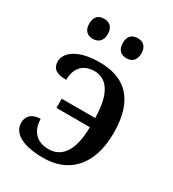

<svg xmlns="http://www.w3.org/2000/svg" viewBox="-183 -848 868 961"><g transform="rotate(30 251.5 -368.0)"><path d="M329 -630C357 -630 382 -646 382 -688C382 -731 357 -746 329 -746C299 -746 275 -731 275 -688C275 -646 299 -630 329 -630ZM134 -630C163 -630 188 -646 188 -688C188 -731 163 -746 134 -746C105 -746 81 -731 81 -688C81 -646 105 -630 134 -630ZM219 10C356 10 461 -78 461 -274C461 -473 365 -546 224 -546C93 -546 39 -493 39 -445C39 -406 63 -386 122 -386C122 -452 157 -495 224 -495C290 -495 342 -441 343 -293H150V-240H343C342 -100 292 -41 218 -41C145 -41 110 -88 109 -153C59 -153 34 -126 34 -88C34 -39 78 10 219 10Z"/></g></svg>

Font: Noto Serif Medium
Style: Regular
Weight: 500
Designer: Monotype Design Team
Foundry: Monotype Imaging Inc.
Version: Version 2.013